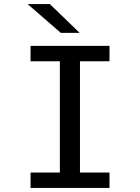

<svg xmlns="http://www.w3.org/2000/svg" viewBox="-20 -926 690 946"><path d="M130.5 0V-76H275V-624H130.5V-700H519.5V-624H374V-76H519.5V0ZM279.5 -764 116 -906H225.5L372.5 -764Z"/></svg>

Font: Trispace Thin
Style: Regular
Weight: 400
Version: Version 1.210